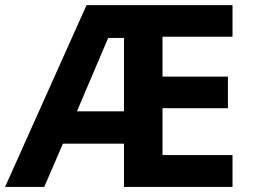

<svg xmlns="http://www.w3.org/2000/svg" viewBox="-20 -734 992 754"><path d="M893.1 0H466.8V-169.9H227.1L153.8 0H0L319.8 -713.9H893.1V-589.8H618.2V-433.1H875V-309.1H618.2V-125H893.1ZM282.2 -296.9H466.8V-585H404.8Z"/></svg>

Font: Wonky
Style: Regular
Weight: 400
Designer: Monotype Design Team
Foundry: Monotype Imaging Inc.
Version: Version 3.000